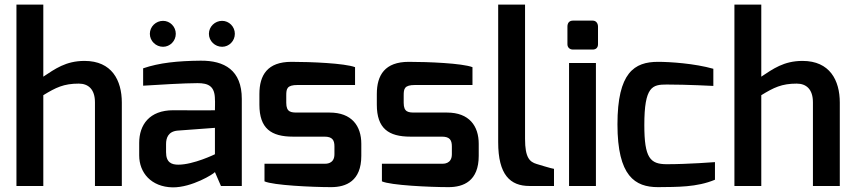

<svg xmlns="http://www.w3.org/2000/svg" viewBox="-20 -803 3687 829"><path d="M51 0H167V-392C221 -425 255 -442 320 -442C361 -442 390 -418 390 -361V0H506V-360C506 -456 463 -540 345 -540C264 -540 217 -505 167 -472V-783H51Z M697 -146V-181C697 -207 706 -235 746 -239L908 -251V-137C908 -137 816 -92 750 -92C721 -92 697 -101 697 -146ZM581 -132C581 -57 633 4 725 6C809 7 904 -53 908 -60L934 0H1024V-376C1024 -500 949 -542 846 -541C747 -540 668 -532 598 -508V-433C661 -437 777 -444 833 -444C880 -444 908 -431 908 -373C909 -372 908 -327 908 -327C908 -326 728 -327 728 -327C625 -327 581 -264 581 -186ZM882 -657C882 -626 908 -601 939 -601C969 -601 994 -626 994 -657C994 -688 969 -713 939 -713C908 -713 882 -688 882 -657ZM627 -657C627 -626 653 -601 684 -601C714 -601 739 -626 739 -657C739 -688 714 -713 684 -713C653 -713 627 -688 627 -657Z M1100 -351C1100 -248 1151 -213 1245 -213H1381C1415 -213 1424 -198 1424 -171V-137C1424 -94 1387 -96 1381 -96H1122V-20C1159 -3 1328 5 1410 5C1474 5 1540 -21 1540 -130V-182C1540 -259 1499 -317 1403 -317H1265C1237 -317 1216 -318 1216 -359V-391C1216 -420 1219 -436 1265 -436H1513V-513C1468 -530 1322 -536 1238 -536C1135 -536 1100 -479 1100 -397Z M1607 -351C1607 -248 1658 -213 1752 -213H1888C1922 -213 1931 -198 1931 -171V-137C1931 -94 1894 -96 1888 -96H1629V-20C1666 -3 1835 5 1917 5C1981 5 2047 -21 2047 -130V-182C2047 -259 2006 -317 1910 -317H1772C1744 -317 1723 -318 1723 -359V-391C1723 -420 1726 -436 1772 -436H2020V-513C1975 -530 1829 -536 1745 -536C1642 -536 1607 -479 1607 -397Z M2131 -189C2131 -48 2183 0 2266 0H2372V-74C2365 -74 2297 -95 2297 -95C2267 -104 2247 -122 2247 -203V-783H2131Z M2437 0H2553V-531H2437ZM2430 -612C2430 -598 2440 -589 2454 -589H2539C2553 -589 2562 -597 2562 -612V-688C2562 -702 2554 -714 2539 -714H2454C2438 -714 2430 -704 2430 -688Z M2646 -266C2646 -42 2722 5 2821 5C2904 4 2988 6 3067 -27V-103C3067 -103 2951 -94 2859 -94C2787 -94 2762 -121 2762 -263C2762 -431 2797 -438 2859 -438C2948 -438 3060 -432 3060 -432V-506C2979 -529 2873 -536 2821 -536C2719 -536 2646 -490 2646 -266Z M3151 0H3267V-392C3321 -425 3355 -442 3420 -442C3461 -442 3490 -418 3490 -361V0H3606V-360C3606 -456 3563 -540 3445 -540C3364 -540 3317 -505 3267 -472V-783H3151Z"/></svg>

Font: Exo
Style: Demi Bold
Weight: 600
Designer: Natanael Gama
Version: Version 1.00